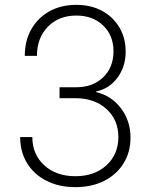

<svg xmlns="http://www.w3.org/2000/svg" viewBox="-20 -760 640 790"><path d="M290 10Q223 10 171.5 -16Q120 -42 91.5 -88.5Q63 -135 63 -196H113Q113 -125 162 -80Q211 -35 290 -35Q369 -35 418 -80Q467 -125 467 -196Q467 -267 418 -311.5Q369 -356 290 -356H225V-401H294Q362 -401 404.5 -442Q447 -483 447 -549Q447 -614 404.5 -655Q362 -696 294 -696Q222 -696 177 -650Q132 -604 132 -530H82Q82 -593 109 -640Q136 -687 183.5 -713.5Q231 -740 294 -740Q354 -740 399.5 -715.5Q445 -691 471 -647.5Q497 -604 497 -547Q497 -486 463.5 -440.5Q430 -395 376 -384V-381Q439 -366 478 -314Q517 -262 517 -194Q517 -134 488.5 -88Q460 -42 409 -16Q358 10 290 10Z"/></svg>

Font: JetBrains Mono NL Thin
Style: Regular
Weight: 100
Monospace: yes
Designer: Philipp Nurullin, Konstantin Bulenkov
Foundry: JetBrains
Version: Version 2.305; ttfautohint (v1.8.4.7-5d5b)